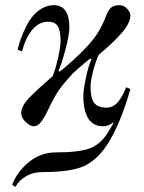

<svg xmlns="http://www.w3.org/2000/svg" viewBox="-20 -476 556 742"><path d="M27 238Q46 188 91.5 150.5Q137 113 196 113Q287 113 329.5 96.5Q372 80 402 28L419 -1L416 -2Q399 12 378 12Q356 12 340 1.5Q324 -9 316 -27.5Q308 -46 305 -64.5Q302 -83 302 -105Q302 -128 312 -175.5Q322 -223 334 -248L328 -249Q318 -242 293.5 -221Q269 -200 262 -193Q226 -154 208.5 -129Q191 -104 168 -56Q161 -41 156.5 -32.5Q152 -24 144 -12Q136 0 127.5 6Q119 12 110 12Q97 12 79.5 -4.5Q62 -21 62 -38Q62 -63 86 -90.5Q110 -118 183 -181Q194 -206 204 -250.5Q214 -295 214 -316Q214 -334 212.5 -345Q211 -356 206.5 -368Q202 -380 192 -386Q182 -392 166 -392Q130 -392 104 -360Q78 -328 65 -277L48 -284Q53 -305 60.5 -326Q68 -347 80 -371.5Q92 -396 107 -414Q122 -432 143 -444Q164 -456 188 -456Q248 -456 248 -370Q248 -342 233 -285Q218 -228 206 -202L210 -199Q223 -208 259 -240Q312 -288 341 -325Q370 -362 388 -410Q398 -438 410 -447Q422 -456 442 -456Q458 -456 471 -442.5Q484 -429 484 -416Q484 -399 472 -378.5Q460 -358 439 -336Q418 -314 401.5 -299Q385 -284 362 -265Q352 -246 341 -205.5Q330 -165 330 -140Q330 -97 344 -78.5Q358 -60 392 -60Q419 -60 438.5 -85Q458 -110 467 -139L484 -132Q448 -5 400 74Q360 140 304 166Q253 189 146 189Q108 189 80 205.5Q52 222 40 246Z"/></svg>

Font: Old Standard TT
Style: Italic
Weight: 400
Italic angle: -15.2°
Designer: Alexey Kryukov <alexios@thessalonica.org.ru>
Version: Version 2.2